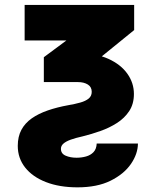

<svg xmlns="http://www.w3.org/2000/svg" viewBox="-20 -556 634 791"><path d="M81.5 -535.6H532.7V-432.1L269 -217.8H160.6V-320.3L253.4 -389.2H81.5ZM231 57.1Q231 77.1 250.5 85.4Q270 93.8 295.4 93.8Q315.9 93.8 334.5 88.6Q353 83.5 365.2 70.8Q377.4 58.1 378.4 35.2H548.3Q547.9 78.1 519.3 119.6Q490.7 161.1 435.5 188.5Q380.4 215.8 299.3 215.8Q225.1 215.8 169.7 194.3Q114.3 172.9 83.7 134.3Q53.2 95.7 53.2 44.9Q53.2 6.8 68.1 -21Q83 -48.8 110.8 -68.4Q138.7 -87.9 177 -101.1Q215.3 -114.3 261.2 -122.6Q289.1 -127.4 310.8 -133.5Q332.5 -139.6 345.2 -149.9Q357.9 -160.2 357.9 -177.7Q357.9 -197.8 341.8 -207.8Q325.7 -217.8 301.3 -217.8H215.3V-336.9H301.3Q375 -336.9 426.3 -313.7Q477.5 -290.5 504.6 -252.4Q531.7 -214.4 531.7 -168.9Q531.7 -127.9 512.5 -98.6Q493.2 -69.3 461.9 -49.3Q430.7 -29.3 394 -16.4Q357.4 -3.4 321.8 5.4Q291 12.2 271 19.5Q251 26.9 241 35.9Q231 44.9 231 57.1Z"/></svg>

Font: Inter 20pt Black
Style: Regular
Weight: 900
Version: Version 4.001;git-66647c0bb